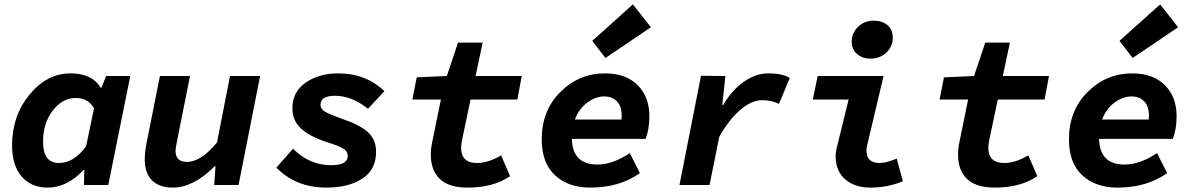

<svg xmlns="http://www.w3.org/2000/svg" viewBox="-20 -842 5440 874"><path d="M197 12Q122 12 78.5 -38.5Q35 -89 35 -180Q35 -315 114.5 -411.5Q194 -508 301 -508Q399 -508 438 -443H442L463 -496H573L473 0H362L364 -68H360Q285 12 197 12ZM248 -100Q316 -100 372 -176L408 -349Q381 -396 325 -396Q264 -396 220 -338.5Q176 -281 176 -197Q176 -100 248 -100Z M767 12Q705 12 672 -21Q639 -54 639 -116Q639 -150 647 -190L708 -496H845L787 -206Q779 -166 779 -156Q779 -105 831 -105Q896 -105 968 -194L1027 -496H1164L1066 0H955L961 -85H957Q860 12 767 12Z M1466 12Q1327 12 1238 -79L1314 -165Q1388 -90 1488 -90Q1563 -90 1563 -132Q1563 -153 1543 -165.5Q1523 -178 1465 -196Q1387 -222 1349 -258Q1311 -294 1311 -349Q1311 -424 1371.5 -466Q1432 -508 1520 -508Q1645 -508 1730 -427L1655 -347Q1581 -406 1505 -406Q1439 -406 1439 -365Q1439 -346 1460 -333.5Q1481 -321 1543 -299Q1617 -274 1654.5 -240.5Q1692 -207 1692 -150Q1692 -70 1629.5 -29Q1567 12 1466 12Z M2109 12Q2023 12 1982 -27.5Q1941 -67 1941 -138Q1941 -167 1949 -203L1987 -389H1857L1877 -490L2014 -496L2065 -648H2177L2145 -496H2355L2335 -389H2122L2084 -208Q2079 -186 2079 -170Q2079 -100 2151 -100Q2203 -100 2261 -135L2302 -40Q2226 12 2109 12Z M2667 12Q2567 12 2506.5 -44Q2446 -100 2446 -208Q2446 -339 2531 -423.5Q2616 -508 2734 -508Q2829 -508 2882.5 -454.5Q2936 -401 2936 -313Q2936 -255 2919 -210H2583Q2586 -93 2699 -93Q2769 -93 2847 -145L2893 -54Q2800 12 2667 12ZM2730 -403Q2692 -403 2654 -375.5Q2616 -348 2597 -298H2809Q2810 -304 2810 -316Q2810 -358 2788.5 -380.5Q2767 -403 2730 -403ZM2736 -578 2676 -656 2861 -822 2943 -718Z M3073 0 3171 -497 3282 -496 3268 -364H3272Q3311 -431 3365.5 -469.5Q3420 -508 3477 -508Q3543 -508 3575 -487L3526 -369Q3493 -386 3450 -386Q3401 -386 3349.5 -341.5Q3298 -297 3254 -219L3210 0Z M3942 12Q3870 12 3827 -26Q3784 -64 3784 -130Q3784 -153 3794 -190L3843 -389H3680L3702 -496H4002L3928 -183Q3924 -165 3924 -157Q3924 -100 3984 -100Q4014 -100 4062 -120L4090 -17Q4021 12 3942 12ZM3943 -575Q3907 -575 3882 -595.5Q3857 -616 3857 -653Q3857 -692 3886 -720Q3915 -748 3957 -748Q3996 -748 4020 -727.5Q4044 -707 4044 -670Q4044 -630 4014.5 -602.5Q3985 -575 3943 -575Z M4509 12Q4423 12 4382 -27.5Q4341 -67 4341 -138Q4341 -167 4349 -203L4387 -389H4257L4277 -490L4414 -496L4465 -648H4577L4545 -496H4755L4735 -389H4522L4484 -208Q4479 -186 4479 -170Q4479 -100 4551 -100Q4603 -100 4661 -135L4702 -40Q4626 12 4509 12Z M5067 12Q4967 12 4906.5 -44Q4846 -100 4846 -208Q4846 -339 4931 -423.5Q5016 -508 5134 -508Q5229 -508 5282.5 -454.5Q5336 -401 5336 -313Q5336 -255 5319 -210H4983Q4986 -93 5099 -93Q5169 -93 5247 -145L5293 -54Q5200 12 5067 12ZM5130 -403Q5092 -403 5054 -375.5Q5016 -348 4997 -298H5209Q5210 -304 5210 -316Q5210 -358 5188.5 -380.5Q5167 -403 5130 -403ZM5136 -578 5076 -656 5261 -822 5343 -718Z"/></svg>

Font: TypoPRO Source Code Pro
Style: Bold Italic
Weight: 700
Italic angle: -11°
Monospace: yes
Designer: Paul D. Hunt, Teo Tuominen
Foundry: Adobe Systems Incorporated
Version: Version 1.030;PS 1.0;hotconv 1.0.84;makeotf.lib2.5.63406